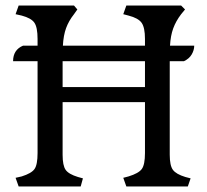

<svg xmlns="http://www.w3.org/2000/svg" viewBox="-20 -670 745 690"><path d="M36 -31 58 -36Q93 -47 104 -62.5Q115 -78 115 -120V-450H27Q27 -491 63 -506H115V-530Q115 -572 103.5 -588.5Q92 -605 58 -614L36 -619L47 -650H246L258 -636L246 -619Q227 -595 217.5 -569Q208 -543 206 -506H501V-530Q501 -571 489 -588Q477 -605 442 -614L423 -619L434 -650H631L645 -636L631 -619Q612 -594 602.5 -568Q593 -542 591 -506H678Q678 -490 669 -474.5Q660 -459 641 -450H590V-114Q590 -75 601.5 -59.5Q613 -44 646 -34L665 -29L655 0H434L423 -31L442 -36Q478 -47 489.5 -62.5Q501 -78 501 -120V-303H205V-114Q205 -75 216 -59.5Q227 -44 260 -34L278 -29L270 0H47ZM205 -357H501V-450H205Z"/></svg>

Font: Kurale
Style: Regular
Weight: 400
Designer: Eduardo Rodriguez Tunni
Foundry: Eduardo Rodriguez Tunni
Version: Version 2.000